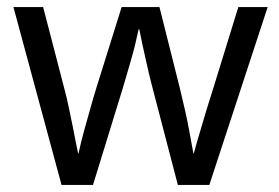

<svg xmlns="http://www.w3.org/2000/svg" viewBox="-20 -523 790 543"><path d="M18 -503H102L161 -276Q169 -247 175.5 -214.5Q182 -182 188 -154Q194 -121 201 -89H202Q209 -121 218 -154Q226 -182 235 -214.5Q244 -247 253 -276L324 -503H431L488 -276Q495 -247 502.5 -214.5Q510 -182 515 -154Q521 -121 527 -89H528Q537 -122 547 -155Q555 -183 565 -215.5Q575 -248 584 -276L654 -503H737L572 0H483L411 -276Q401 -314 394.5 -344.5Q388 -375 383 -396Q378 -421 374 -440H372Q368 -421 362 -396Q357 -375 348 -344.5Q339 -314 328 -276L243 0H154Z"/></svg>

Font: Actor
Style: Regular
Weight: 400
Designer: Thomas Junold
Foundry: Thomas Junold
Version: Version 1.001